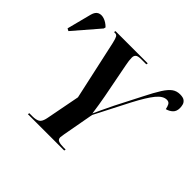

<svg xmlns="http://www.w3.org/2000/svg" viewBox="-285 -929 1136 1136"><g transform="rotate(45 283.0 -361.0)"><path d="M74 0 76 -10H104Q131 -10 148 -19.5Q165 -29 172 -67L213 -280L131 -654Q124 -684 118 -694Q112 -704 100 -704H91L93 -714H363L361 -704H318Q292 -704 282 -696Q272 -688 272 -671Q272 -648 279 -614L321 -397Q326 -370 331.5 -336.5Q337 -303 341 -273Q349 -292 364.5 -324Q380 -356 399 -396Q449 -492 480.5 -555Q512 -618 535 -654Q558 -690 579 -705Q600 -720 628 -720Q654 -720 666 -710.5Q678 -701 681.5 -687.5Q685 -674 685 -662Q685 -634 669 -619Q653 -604 630 -598Q627 -615 620 -628.5Q613 -642 595 -642Q564 -642 532.5 -603.5Q501 -565 457.5 -482Q414 -399 346 -265L310 -67Q306 -44 306 -39Q306 -21 321.5 -15.5Q337 -10 362 -10H380L378 0ZM-104 -517 -119 -525 -79 -680Q-71 -709 -52.5 -717.5Q-34 -726 -10 -718Q14 -710 36 -688L33 -676Z"/></g></svg>

Font: Noto Serif Display ExtraCondensed
Style: Bold Italic
Weight: 700
Width: 2
Italic angle: -12°
Designer: Monotype Design Team
Foundry: Monotype Imaging Inc.
Version: Version 2.009